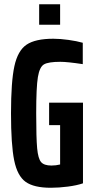

<svg xmlns="http://www.w3.org/2000/svg" viewBox="-20 -879 447 907"><path d="M32 -344Q32 -493 48 -566.5Q64 -640 105.5 -668Q147 -696 232 -696Q264 -696 303.5 -690.5Q343 -685 371 -677V-576Q298 -587 265 -587Q209 -587 188 -575Q167 -563 159 -515Q151 -467 151 -344Q151 -227 155.5 -178.5Q160 -130 174 -113.5Q188 -97 223 -97Q244 -97 264 -102V-288H212V-394H372V-13Q343 -3 300.5 2.5Q258 8 220 8Q140 8 101 -20Q62 -48 47 -121.5Q32 -195 32 -344ZM165 -859H264V-762H165Z"/></svg>

Font: Saira ExtraCondensed
Style: Bold
Weight: 700
Width: 2
Designer: Hector Gatti with collaboration of the Omnibus-Type team
Foundry: Omnibus-Type
Version: Version 0.072; ttfautohint (v1.8)